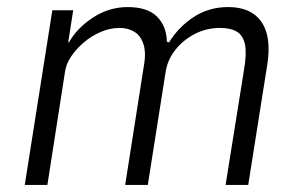

<svg xmlns="http://www.w3.org/2000/svg" viewBox="-20 -523 847 543"><path d="M50 0 128 -494H187L173 -404L175 -403Q197 -443 242.5 -473Q288 -503 341 -503Q397 -503 424 -476Q451 -449 452 -405L458 -403Q485 -447 528 -475Q571 -503 625 -503Q669 -503 696.5 -484Q724 -465 734 -429Q744 -393 736 -341L682 0H618L670 -325Q678 -371 673 -396.5Q668 -422 650.5 -433Q633 -444 602 -444Q564 -444 531 -427Q498 -410 475.5 -381.5Q453 -353 448 -317L398 0H334L385 -325Q394 -370 386.5 -395.5Q379 -421 361 -432.5Q343 -444 318 -444Q291 -444 264.5 -432.5Q238 -421 216.5 -402.5Q195 -384 181 -363Q167 -342 164 -321L114 0Z"/></svg>

Font: Nunito Sans 7pt Condensed Light
Style: Italic
Weight: 300
Width: 3
Italic angle: -9°
Designer: Vernon Adams
Foundry: Vernon Adams
Version: Version 3.101;gftools[0.9.27]